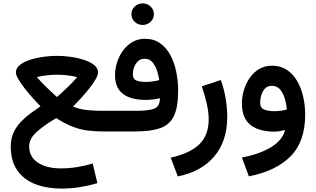

<svg xmlns="http://www.w3.org/2000/svg" viewBox="-20 -775 1862 1132"><path d="M218.8 -148.4Q199.2 -168 174.3 -195.6Q149.4 -223.1 126.5 -252.7Q103.5 -282.2 88.6 -307.6Q73.7 -333 73.7 -348.1Q73.7 -373 96.7 -391.6Q119.6 -410.2 156.2 -422.1Q192.9 -434.1 235.1 -439.9Q277.3 -445.8 315.9 -445.8Q354 -445.8 396.2 -439.9Q438.5 -434.1 475.1 -422.1Q511.7 -410.2 534.9 -391.6Q558.1 -373 558.1 -348.1Q558.1 -332.5 543.7 -307.4Q529.3 -282.2 506.3 -253.4Q483.4 -224.6 457.8 -196.5Q432.1 -168.5 410.2 -147Q448.2 -130.9 492.4 -126.2Q536.6 -121.6 586.4 -121.6H618.2V0H588.9Q540.5 0 497.3 -5.4Q454.1 -10.7 409.4 -27.6Q364.7 -44.4 312 -78.6Q244.6 -40 198.2 1Q151.9 42 151.9 87.4Q151.9 149.4 202.9 183.6Q253.9 217.8 339.8 217.8Q387.7 217.8 437 209.7Q486.3 201.7 526.4 188.5L554.2 304.7Q503.9 319.8 450.4 328.4Q397 336.9 343.3 336.9Q256.8 336.9 189 311Q121.1 285.2 82.3 230Q43.5 174.8 43.5 87.4Q43.5 41.5 60.3 5.9Q77.1 -29.8 103.8 -57.4Q130.4 -85 160.9 -107.2Q191.4 -129.4 218.8 -148.4ZM315.9 -334.5Q292.5 -334.5 260.7 -331.5Q229 -328.6 197.3 -320.3Q222.2 -291.5 249.8 -264.6Q277.3 -237.8 296.6 -220.5Q315.9 -203.1 315.9 -203.1Q315.9 -203.1 335.4 -220.5Q355 -237.8 382.8 -264.6Q410.6 -291.5 435.1 -320.3Q403.8 -328.6 371.6 -331.5Q339.4 -334.5 315.9 -334.5Z M754.9 -691.4Q754.9 -718.3 774.2 -736.6Q793.5 -754.9 821.3 -754.9Q848.6 -754.9 867.9 -736.6Q887.2 -718.3 887.2 -691.4Q887.2 -664.6 867.9 -646.2Q848.6 -627.9 821.3 -627.9Q793.5 -627.9 774.2 -646.2Q754.9 -664.6 754.9 -691.4ZM784.2 -121.6Q854 -121.6 888.2 -133.8Q922.4 -146 922.9 -195.8Q882.3 -186 837.4 -186Q752.4 -186 705.3 -221.2Q658.2 -256.3 658.2 -332.5Q658.2 -370.1 670.4 -408Q682.6 -445.8 705.3 -477.1Q728 -508.3 760.7 -527.3Q793.5 -546.4 834.5 -546.4Q886.2 -546.4 923.3 -520.5Q960.4 -494.6 984.1 -450.7Q1007.8 -406.7 1019 -352.3Q1030.3 -297.9 1030.3 -240.7Q1030.3 -140.6 1004.2 -88.9Q978 -37.1 922.6 -18.6Q867.2 0 778.3 0H598.6V-121.6ZM838.9 -292Q877.4 -292 918.9 -302.7Q915 -330.6 905.3 -359.6Q895.5 -388.7 878.2 -408.7Q860.8 -428.7 833.5 -428.7Q809.6 -428.7 793.9 -414.3Q778.3 -399.9 770.8 -378.9Q763.2 -357.9 763.2 -337.4Q763.2 -309.1 783.9 -300.5Q804.7 -292 838.9 -292Z M1028.3 265.1 986.3 154.3Q1097.2 130.4 1153.8 76.9Q1210.4 23.4 1210.4 -71.8Q1210.4 -115.2 1198.2 -167Q1186 -218.8 1169.9 -266.1L1282.2 -303.2Q1300.8 -251.5 1310.3 -194.8Q1319.8 -138.2 1319.8 -85.4Q1319.8 56.6 1243.4 147Q1167 237.3 1028.3 265.1Z M1779.3 -99.1Q1779.3 61 1691.9 147.7Q1604.5 234.4 1447.3 264.6L1406.2 153.8Q1510.7 133.8 1577.9 93Q1645 52.2 1660.6 -8.3Q1645.5 -4.4 1628.4 -1.7Q1611.3 1 1597.2 1Q1506.3 1 1456.3 -38.8Q1406.2 -78.6 1406.2 -165.5Q1406.2 -203.6 1417.7 -242.7Q1429.2 -281.7 1451.7 -314.7Q1474.1 -347.7 1507.3 -367.7Q1540.5 -387.7 1584 -387.7Q1634.3 -387.7 1671.1 -363.3Q1708 -338.9 1731.9 -297.4Q1755.9 -255.9 1767.6 -204.6Q1779.3 -153.3 1779.3 -99.1ZM1596.7 -119.6Q1617.7 -119.6 1636.7 -122.3Q1655.8 -125 1670.9 -129.4Q1668 -165.5 1658 -197.3Q1647.9 -229 1629.9 -249Q1611.8 -269 1583 -269Q1556.2 -269 1541 -251.7Q1525.9 -234.4 1519.8 -211.2Q1513.7 -188 1513.7 -169.9Q1513.7 -140.1 1536.1 -129.9Q1558.6 -119.6 1596.7 -119.6Z"/></svg>

Font: Vazirmatn RD UI FD SemiBold
Style: Regular
Weight: 600
Designer: Saber Rastikerdar
Foundry: Saber Rastikerdar
Version: Version 33.003